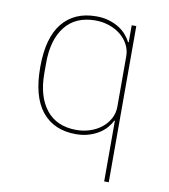

<svg xmlns="http://www.w3.org/2000/svg" viewBox="-82 -598 764 867"><g transform="rotate(10 300.0 -164.0)"><path d="M454 -78H451Q443 -61 429 -45Q415 -29 395 -16.5Q375 -4 349 4Q323 12 290 12Q190 12 135 -55.5Q80 -123 80 -258Q80 -393 135 -460.5Q190 -528 290 -528Q323 -528 349 -520Q375 -512 395 -499.5Q415 -487 429 -470.5Q443 -454 451 -438H454V-516H475V200H454ZM290 -7Q322 -7 352 -17Q382 -27 404.5 -45Q427 -63 440.5 -88Q454 -113 454 -143V-373Q454 -403 440.5 -428Q427 -453 404.5 -471Q382 -489 352 -499Q322 -509 290 -509Q199 -509 151 -448.5Q103 -388 103 -282V-234Q103 -128 151 -67.5Q199 -7 290 -7Z"/></g></svg>

Font: IBM Plex Mono Thin
Style: Regular
Weight: 100
Monospace: yes
Designer: Mike Abbink, Paul van der Laan, Pieter van Rosmalen
Foundry: Bold Monday
Version: Version 2.3